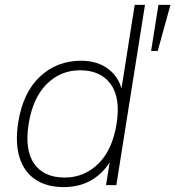

<svg xmlns="http://www.w3.org/2000/svg" viewBox="-20 -756 716 784"><path d="M240 8Q171 8 124.5 -23Q78 -54 59.5 -114Q41 -174 55 -260Q75 -380 144 -444Q213 -508 311 -508Q381 -508 426.5 -471Q472 -434 482 -369H472L530 -736H572L455 0H413L434 -131H448Q420 -66 367 -29Q314 8 240 8ZM244 -31Q324 -31 381.5 -87.5Q439 -144 456 -250Q473 -356 432 -412.5Q391 -469 307 -469Q227 -469 170.5 -412.5Q114 -356 97 -250Q80 -144 119.5 -87.5Q159 -31 244 -31ZM597 -548 627 -736H676L624 -548Z"/></svg>

Font: Mulish ExtraLight ExtraLight
Style: Italic
Weight: 250
Italic angle: -9°
Version: Version 3.603